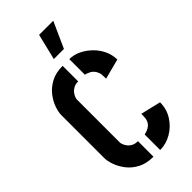

<svg xmlns="http://www.w3.org/2000/svg" viewBox="-282 -987 1061 1061"><g transform="rotate(-45 249.0 -456.5)"><path d="M228.2 -766 265.2 -918H375.7L307.2 -766ZM236.1 5Q181.9 5 144.3 -15Q106.6 -35 83.4 -65.5Q60.2 -96 49.3 -127.5Q38.4 -159 38.4 -181V-518Q38.4 -541 49.4 -572.5Q60.4 -604 83.5 -634.1Q106.6 -664.2 144.3 -684.7Q181.9 -705.2 236.1 -705.2V-583.6Q214.2 -583.6 199.5 -575.3Q184.8 -567 176.2 -555.5Q167.7 -544.1 163.9 -533.6Q160.2 -523.2 160.2 -518V-181Q160.2 -175.8 164 -165.4Q167.9 -154.9 176.4 -143.5Q185 -132 199.7 -124.2Q214.4 -116.4 236.1 -116.4ZM288.4 5V-116.4Q298.8 -118.2 311.4 -123.1Q324 -127.9 334.9 -137.5Q345.9 -147.2 350.4 -160.9Q354 -168.9 354.8 -178.6Q355.6 -188.3 355.8 -196.9Q355.9 -200.7 356 -204.2Q356.1 -207.6 356.1 -210.3L474.4 -182Q474.4 -129 447.3 -86.5Q420.2 -44 377.6 -19.5Q335 5 288.4 5ZM355.8 -485.1Q355.8 -489.1 355.8 -492.8Q355.8 -496.5 355.6 -500.5Q355.4 -508.9 354.7 -518.3Q354 -527.6 350.4 -535.4Q345.1 -548.6 337.1 -557.7Q329.1 -566.7 319.7 -571.8Q310.4 -576.9 301.8 -579.9Q293.2 -582.8 288.4 -583.6V-705.2Q323.6 -705.2 356.4 -689.2Q389.2 -673.2 416.2 -646.6Q443.2 -620 458.8 -586Q474.4 -552 474.4 -516Z"/></g></svg>

Font: Stick No Bills ExtraLight
Style: Regular
Weight: 200
Designer: Kosala Senevirathne, Siva Puranthara, Lasantha Premarathna, Tharique Azeez
Foundry: mooniak
Version: Version 2.000